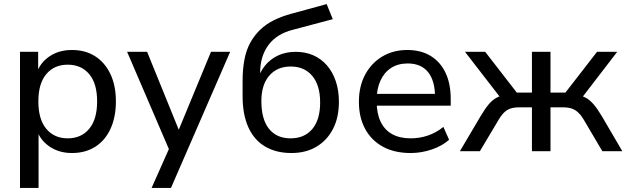

<svg xmlns="http://www.w3.org/2000/svg" viewBox="-20 -741 3070 941"><path d="M78 180V-487H167V-375H157Q173 -430 220 -463Q267 -496 333 -496Q398 -496 446 -465.5Q494 -435 521 -378.5Q548 -322 548 -244Q548 -167 521.5 -109.5Q495 -52 446.5 -21.5Q398 9 333 9Q268 9 221 -24Q174 -57 158 -111H169V180ZM312 -63Q378 -63 417 -109.5Q456 -156 456 -244Q456 -332 417 -378Q378 -424 312 -424Q246 -424 207 -378Q168 -332 168 -244Q168 -156 207 -109.5Q246 -63 312 -63Z M723 180 816 -29V9L603 -487H701L870 -71H842L1014 -487H1108L818 180Z M1408 9Q1334 9 1280 -22.5Q1226 -54 1197.5 -116.5Q1169 -179 1169 -269V-344Q1169 -402 1178 -449Q1187 -496 1206.5 -531.5Q1226 -567 1255 -595Q1284 -623 1322.5 -642Q1361 -661 1409 -674L1581 -721L1611 -647L1415 -595Q1336 -575 1295.5 -520Q1255 -465 1255 -385V-342H1241Q1252 -386 1278 -418.5Q1304 -451 1342.5 -469Q1381 -487 1429 -487Q1477 -487 1515.5 -470Q1554 -453 1582 -421Q1610 -389 1625.5 -343.5Q1641 -298 1641 -242Q1641 -165 1612 -109Q1583 -53 1531 -22Q1479 9 1408 9ZM1404 -63Q1472 -63 1510.5 -108.5Q1549 -154 1549 -239Q1549 -323 1510.5 -369Q1472 -415 1405 -415Q1338 -415 1299.5 -370Q1261 -325 1261 -246Q1261 -156 1298.5 -109.5Q1336 -63 1404 -63Z M1993 9Q1914 9 1857.5 -21.5Q1801 -52 1770 -108.5Q1739 -165 1739 -242Q1739 -318 1769.5 -375Q1800 -432 1853.5 -464Q1907 -496 1976 -496Q2043 -496 2090.5 -467Q2138 -438 2163.5 -384.5Q2189 -331 2189 -256V-223H1810V-281H2129L2112 -267Q2112 -345 2078 -387.5Q2044 -430 1978 -430Q1930 -430 1896 -407.5Q1862 -385 1844 -344.5Q1826 -304 1826 -251V-245Q1826 -185 1845.5 -144.5Q1865 -104 1902 -83.5Q1939 -63 1993 -63Q2036 -63 2076.5 -76.5Q2117 -90 2153 -119L2181 -56Q2148 -26 2096.5 -8.5Q2045 9 1993 9Z M2234 0 2335 -171Q2357 -208 2375.5 -230Q2394 -252 2415.5 -263Q2437 -274 2464 -277L2443 -249L2259 -487H2358L2513 -287H2587V-487H2678V-287H2751L2906 -487H3005L2822 -249L2800 -277Q2828 -274 2849 -263Q2870 -252 2889 -230Q2908 -208 2930 -171L3030 0H2932L2846 -146Q2830 -174 2815 -188.5Q2800 -203 2782 -209Q2764 -215 2738 -215H2678V0H2587V-215H2527Q2500 -215 2482 -209Q2464 -203 2449.5 -188.5Q2435 -174 2419 -146L2332 0Z"/></svg>

Font: Nunito Sans 12pt Medium
Style: Regular
Weight: 500
Designer: Vernon Adams
Foundry: Vernon Adams
Version: Version 3.101;gftools[0.9.27]